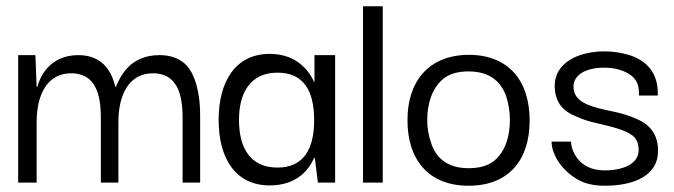

<svg xmlns="http://www.w3.org/2000/svg" viewBox="-20 -583 2153 613"><path d="M97 0V-193C97 -281 131 -349 207 -349C298 -349 302 -256 302 -201V0H358V-193C358 -281 392 -349 468 -349C559 -349 563 -256 563 -201V0H619V-201C619 -232 620 -296 592 -351C574 -385 541 -407 489 -407C395 -407 364 -339 350 -306H348C336 -358 305 -407 230 -407C137 -407 107 -335 99 -306H97L93 -407H38V0Z M841 9C928 9 966 -41 983 -79H985L995 0H1050V-407H984V-321H983C969 -353 930 -411 841 -411C732 -411 678 -323 678 -200C678 -76 733 9 841 9ZM866 -48C779 -48 743 -111 743 -200C743 -285 778 -351 866 -351C946 -351 983 -298 983 -199C983 -107 949 -48 866 -48Z M1202 0V-563H1139V0Z M1476 10C1606 10 1671 -74 1671 -198C1671 -325 1604 -408 1476 -408C1347 -407 1280 -321 1281 -198C1281 -77 1345 10 1476 10ZM1476 -46C1407 -46 1371 -80 1356 -128C1348 -151 1344 -175 1344 -200C1344 -249 1358 -301 1396 -332C1415 -347 1441 -355 1476 -355C1545 -355 1581 -321 1597 -273C1604 -249 1608 -225 1608 -200C1608 -151 1595 -100 1557 -69C1538 -54 1511 -46 1476 -46Z M1911 10C2007 10 2081 -24 2081 -101C2081 -157 2052 -187 2011 -204C1990 -213 1969 -220 1946 -225C1875 -240 1811 -252 1811 -306C1811 -345 1852 -367 1909 -367C1938 -367 1978 -360 2003 -335C2016 -322 2021 -303 2020 -278H2080C2083 -351 2043 -390 1990 -407C1963 -415 1937 -419 1911 -419C1818 -419 1751 -377 1751 -310C1751 -255 1779 -227 1820 -211C1840 -202 1861 -195 1884 -190C1929 -179 1974 -170 2000 -150C2013 -139 2019 -124 2019 -105C2020 -60 1970 -39 1910 -39C1822 -39 1803 -110 1803 -131H1741C1741 -96 1766 -47 1816 -15C1841 2 1872 10 1911 10Z"/></svg>

Font: OSH Darker Grotesque Medium
Style: Regular
Weight: 500
Designer: Gabriel Lam
Foundry: TypeRant
Version: Version 1.000;Glyphs 3.1.1 (3148)